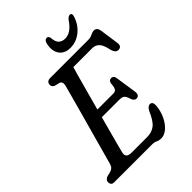

<svg xmlns="http://www.w3.org/2000/svg" viewBox="-254 -999 1129 1129"><g transform="rotate(-45 310.5 -434.5)"><path d="M343 0H28.5Q13 0 7.5 -7.2Q2 -14.5 2 -25Q2 -36 8.8 -43Q15.5 -50 25 -53L52 -59.5Q65.5 -63.5 73.5 -70.8Q81.5 -78 86.5 -95Q91 -111 101.8 -150.2Q112.5 -189.5 127 -241.8Q141.5 -294 157.2 -350.8Q173 -407.5 187.2 -459.5Q201.5 -511.5 212 -550.2Q222.5 -589 226.5 -604Q233.5 -634 212.5 -641L183 -648Q164.5 -656 164.5 -671.5Q164.5 -700 196 -700H511Q531.5 -700 546 -708Q560.5 -716 574 -716Q598.5 -716 603.5 -684L620 -567.5Q625 -535.5 599.5 -532.5Q587.5 -531 578.5 -538.2Q569.5 -545.5 563.5 -565Q554 -613.5 536.8 -631.2Q519.5 -649 493.5 -649H336.5Q332 -635.5 320.5 -593.5Q309 -551.5 293 -493.2Q277 -435 260 -372.5H392.5Q408.5 -372.5 416 -383Q423.5 -393.5 425.5 -427Q430.5 -446 447 -446Q458.5 -446 464.2 -439.5Q470 -433 471 -423L491 -289Q493 -271.5 486.5 -263.2Q480 -255 468.5 -255Q451 -255 443 -277.5Q434.5 -306.5 424 -314.2Q413.5 -322 394.5 -322H246.5Q231.5 -267 218.5 -218.5Q205.5 -170 196.5 -136Q187.5 -102 185 -91.5Q175 -51 222.5 -51H352Q391 -51 417.5 -71.2Q444 -91.5 469.5 -151Q483.5 -177 500 -177Q522.5 -177 521 -145Q517 -101.5 499.8 -65.5Q482.5 -29.5 457.5 -8Q432.5 13.5 405.5 13.5Q388.5 13.5 375 6.8Q361.5 0 343 0ZM421.5 -801Q471.5 -801 513.5 -865.5Q527 -881.5 538 -881.5Q558 -881.5 548.5 -853.5Q532 -803 492.8 -771.8Q453.5 -740.5 405.5 -740.5Q357.5 -740.5 335 -772.2Q312.5 -804 323.5 -855Q329 -881.5 348 -881.5Q359.5 -881.5 364 -865.5Q366.5 -801 421.5 -801Z"/></g></svg>

Font: Fraunces 144pt S100
Style: Italic
Weight: 400
Italic angle: -16°
Version: Version 1.000; ttfautohint (v1.8.3)